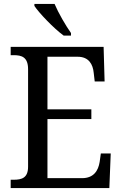

<svg xmlns="http://www.w3.org/2000/svg" viewBox="-20 -951 618 971"><path d="M302 -771H339V-784C312 -822 275 -886 256 -931H154V-921C177 -886 252 -807 302 -771ZM34 0H533L540 -175H490L484 -132C477 -88 454 -50 395 -50H220V-349H442V-398H220V-664H373C429 -664 450 -626 454 -582L459 -539H509L504 -714H34V-672H49C89 -672 122 -663 122 -601V-108C122 -51 90 -42 49 -42H34Z"/></svg>

Font: Noto Serif Sinhala SemiCondensed
Style: Regular
Weight: 400
Width: 4
Designer: Jelle Bosma - Monotype Design Team
Foundry: Monotype Imaging Inc.
Version: Version 2.007